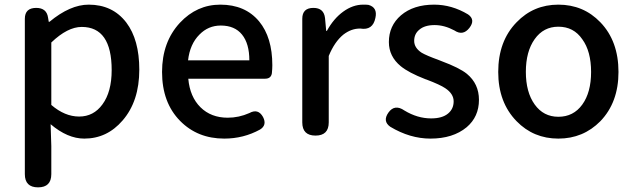

<svg xmlns="http://www.w3.org/2000/svg" viewBox="-20 -584 2732 827"><path d="M144 223Q87 223 87 166V-163V-503Q87 -550 136 -550Q181 -550 187 -508L190 -490H193Q282 -564 362 -564Q465 -564 524 -487Q580 -413 580 -284Q580 -148 508 -65Q441 13 343 13Q271 13 198 -49L201 45V166Q201 223 144 223ZM321 -82Q383 -82 421 -134Q461 -188 461 -282Q461 -468 332 -468Q271 -468 201 -401V-266V-132Q259 -82 321 -82Z M946 13Q831 13 756 -63Q678 -142 678 -274Q678 -403 755 -486Q828 -564 929 -564Q1036 -564 1096 -492Q1153 -423 1153 -303Q1153 -288 1151 -268Q1147 -245 1122 -245H969H791Q798 -167 843.5 -122Q889 -77 961 -77Q1009 -77 1054 -97Q1092 -118 1113 -80Q1131 -45 1100 -26Q1029 13 946 13ZM790 -324H922H1054Q1054 -396 1022.5 -435Q991 -474 931 -474Q877 -474 839 -435Q798 -394 790 -324Z M1339 0Q1282 0 1282 -57V-275V-503Q1282 -550 1330 -550Q1375 -550 1380 -506L1385 -451H1388Q1417 -504 1458.5 -534Q1500 -564 1544 -564Q1560 -564 1567 -563Q1607 -552 1597 -507Q1586 -452 1532 -461Q1531 -461 1530 -461Q1493 -461 1459 -435Q1421 -404 1396 -343V-57Q1396 0 1339 0Z M1834 13Q1746 13 1661 -38Q1627 -62 1653 -99Q1680 -137 1722 -108Q1778 -74 1837 -74Q1885 -74 1910 -95Q1934 -115 1934 -147.5Q1934 -180 1898 -204Q1876 -219 1818 -241Q1814 -242 1812 -243Q1740 -271 1706 -299Q1655 -341 1655 -403Q1655 -473 1707 -518Q1761 -564 1850 -564Q1926 -564 1996 -522Q2029 -499 2002 -464Q1974 -428 1937 -453Q1894 -476 1852 -476Q1809 -476 1786 -456Q1764 -438 1764 -408Q1764 -378 1796 -357Q1816 -345 1871 -325Q1878 -322 1881 -321Q1959 -292 1991 -266Q2043 -223 2043 -154Q2043 -81 1990 -36Q1931 13 1834 13Z M2385 13Q2278 13 2205 -62Q2126 -143 2126 -274Q2126 -407 2205 -488Q2278 -564 2385 -564Q2493 -564 2566 -488Q2644 -407 2644 -274Q2644 -143 2566 -62Q2492 13 2385 13ZM2385 -81Q2450 -81 2488 -133.5Q2526 -186 2526 -274Q2526 -363 2488 -415Q2451 -469 2385 -469Q2321 -469 2283 -415.5Q2245 -362 2245 -274.5Q2245 -187 2283 -134Q2321 -81 2385 -81Z"/></svg>

Font: GenSenRounded JP M
Style: Regular
Weight: 500
Version: Version 1.501;PS 1;hotconv 16.6.51;makeotf.lib2.5.65220